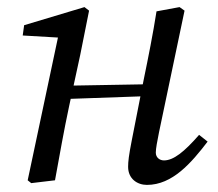

<svg xmlns="http://www.w3.org/2000/svg" viewBox="-20 -508 613 541"><path d="M68 8 135 0C148 -71 160 -140 175 -210L206 -353L231 -478L218 -488L48 -437L44 -408L164 -401L146 -415L58 0L68 8ZM136 -228 420 -238V-271L136 -266V-228ZM394 13C466 13 519 -49 565 -109L541 -128C499 -80 469 -56 442 -56C430 -56 419 -64 419 -78C419 -89 423 -110 428 -135L500 -478L486 -488L421 -476C411 -412 398 -347 385 -284L351 -111C343 -70 341 -53 341 -38C341 -4 367 13 394 13Z"/></svg>

Font: Source Serif 4 Variable
Style: Italic
Weight: 400
Italic angle: -12°
Designer: Frank Grießhammer
Foundry: Adobe Systems Incorporated
Version: Version 4.004;hotconv 1.0.116;makeotfexe 2.5.65601